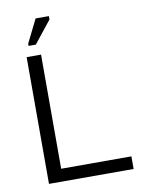

<svg xmlns="http://www.w3.org/2000/svg" viewBox="-82 -781 633 840"><g transform="rotate(-10 234.0 -361.5)"><path d="M443 0V-56H131V-563H67V0ZM84 -610H116L194 -708V-723H135L84 -620Z"/></g></svg>

Font: OSH Darker Grotesque Medium
Style: Regular
Weight: 500
Designer: Gabriel Lam
Foundry: TypeRant
Version: Version 1.000;Glyphs 3.1.1 (3148)